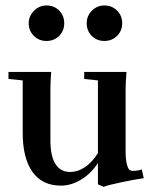

<svg xmlns="http://www.w3.org/2000/svg" viewBox="-20 -683 568 718"><path d="M153.8 -529.8Q126 -529.8 106.7 -548.8Q87.4 -567.9 87.4 -596.2Q87.4 -623 107.2 -642.8Q127 -662.6 153.8 -662.6Q182.1 -662.6 201.2 -643.6Q220.2 -624.5 220.2 -596.2Q220.2 -567.9 201.2 -548.8Q182.1 -529.8 153.8 -529.8ZM370.1 -529.8Q342.3 -529.8 323.2 -548.8Q304.2 -567.9 304.2 -596.2Q304.2 -623.5 323.7 -643.1Q343.3 -662.6 370.1 -662.6Q398.4 -662.6 417.7 -643.6Q437 -624.5 437 -596.2Q437 -567.9 417.7 -548.8Q398.4 -529.8 370.1 -529.8ZM207.5 11.2Q138.2 11.2 101.6 -40Q64.9 -91.3 64.9 -186V-382.3L11.7 -387.7V-414.1H171.4Q168.5 -373 168.5 -349.1V-157.2Q168.5 -100.6 187 -70.3Q205.6 -40 241.7 -40Q271.5 -40 298.3 -58.3Q325.2 -76.7 346.2 -110.4V-382.3L294.9 -387.7V-414.1H453.1Q449.7 -376 449.7 -349.1V-118.7Q449.7 -88.4 453.9 -71Q458 -53.7 463.4 -48.8Q468.8 -43.9 477.1 -43.9Q494.1 -43.9 510.3 -49.3L517.6 -16.6Q482.9 -11.7 435.3 -1.7Q387.7 8.3 367.2 15.6L346.2 6.3V-73.2Q320.3 -33.7 283.2 -11.2Q246.1 11.2 207.5 11.2Z"/></svg>

Font: Elstob 18pt SemiBold
Style: Regular
Weight: 600
Designer: Peter S. Baker
Version: Version 1.015